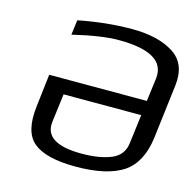

<svg xmlns="http://www.w3.org/2000/svg" viewBox="-100 -761 880 872"><g transform="rotate(15 340.5 -325.0)"><path d="M106 -362 88 -209C78 -127 92 -70 131 -38C170 -6 236 10 329 10C428 10 502 -7 552 -40C601 -73 631 -130 641 -209L672 -464C680 -532 661 -582 613 -613C565 -644 500 -660 417 -660C335 -660 251 -651 165 -634L156 -564C244 -585 316 -596 371 -596C520 -596 589 -554 579 -471L565 -362ZM192 -293H557L540 -158C536 -119 515 -92 480 -77C444 -62 398 -54 340 -54C222 -54 167 -89 175 -158Z"/></g></svg>

Font: Gamestation Text
Style: Italic
Weight: 400
Designer: Jonas Hecksher
Foundry: Jonas Hecksher, Playtypeª, e-types AS
Version: Version 1.003